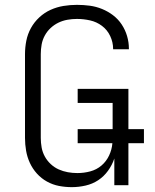

<svg xmlns="http://www.w3.org/2000/svg" viewBox="-20 -763 640 791"><path d="M276 8Q249 8 223 3Q197 -2 173.5 -15Q150 -28 132 -48Q114 -68 103 -92Q92 -116 87.5 -142Q83 -168 83 -195V-540Q83 -568 88.5 -595.5Q94 -623 107.5 -647.5Q121 -672 142 -691.5Q163 -711 188.5 -722.5Q214 -734 241.5 -738.5Q269 -743 297 -743Q324 -743 350 -739.5Q376 -736 400.5 -726Q425 -716 446 -700Q467 -684 481.5 -662Q496 -640 503.5 -614.5Q511 -589 511 -563Q511 -562 511 -561.5Q511 -561 511 -560H446Q446 -560 446 -560.5Q446 -561 446 -562Q446 -589 434 -614.5Q422 -640 400 -656.5Q378 -673 351 -679Q324 -685 297 -685Q277 -685 257.5 -681.5Q238 -678 220.5 -669.5Q203 -661 188.5 -647.5Q174 -634 164.5 -616.5Q155 -599 151.5 -579.5Q148 -560 148 -540V-195Q148 -175 151.5 -155.5Q155 -136 164.5 -118.5Q174 -101 189 -87Q204 -73 222 -65Q240 -57 259.5 -53.5Q279 -50 299 -50Q326 -50 352 -57Q378 -64 398 -81Q418 -98 429.5 -122.5Q441 -147 443 -173H300V-231H444V-339H300V-397H509V-231H573V-173H509V0H451V-110Q442 -83 425 -59.5Q408 -36 384.5 -20.5Q361 -5 332.5 1.5Q304 8 276 8Z"/></svg>

Font: Iosevka Curly Light Extended
Style: Regular
Weight: 300
Width: 7
Monospace: yes
Designer: Belleve Invis
Foundry: Belleve Invis
Version: Version 11.1.0; ttfautohint (v1.8.3)